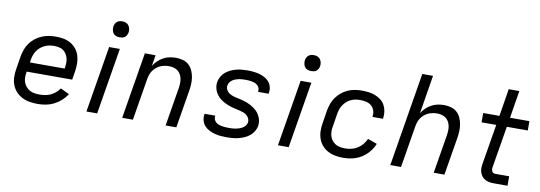

<svg xmlns="http://www.w3.org/2000/svg" viewBox="-57 -1104 4164 1481"><g transform="rotate(10 2025.0 -363.5)"><path d="M273 8Q240 8 208.5 3Q177 -2 149.5 -16Q122 -30 101 -52.5Q80 -75 69 -103.5Q58 -132 57 -164.5Q56 -197 62 -230L78 -330Q83 -357 92.5 -384Q102 -411 119 -435Q136 -459 159.5 -477.5Q183 -496 210 -507.5Q237 -519 264.5 -523.5Q292 -528 319 -528Q351 -528 381 -522.5Q411 -517 436.5 -502Q462 -487 480.5 -464Q499 -441 507.5 -412.5Q516 -384 516.5 -353Q517 -322 512 -290L501 -223H145L144 -218Q140 -197 140.5 -176.5Q141 -156 147.5 -138Q154 -120 166.5 -105.5Q179 -91 196 -81.5Q213 -72 233 -69Q253 -66 273 -66Q295 -66 316.5 -69.5Q338 -73 358.5 -82.5Q379 -92 396.5 -107Q414 -122 427 -141L496 -108Q478 -80 452.5 -57Q427 -34 397 -19Q367 -4 335.5 2Q304 8 273 8ZM157 -297H429L430 -302Q433 -322 433.5 -341Q434 -360 429.5 -378Q425 -396 415 -411.5Q405 -427 390.5 -437Q376 -447 357 -451Q338 -455 319 -455Q300 -455 281.5 -451.5Q263 -448 245 -439.5Q227 -431 212 -418Q197 -405 186 -388.5Q175 -372 169 -354Q163 -336 160 -318Z M652 0 738 -520H822L736 0ZM804 -608Q789 -608 775.5 -613Q762 -618 754 -629.5Q746 -641 743.5 -655.5Q741 -670 743 -685Q745 -695 750.5 -705Q756 -715 764.5 -721.5Q773 -728 783.5 -730.5Q794 -733 805 -733Q820 -733 833.5 -727.5Q847 -722 855 -710.5Q863 -699 866 -684.5Q869 -670 866 -655Q864 -645 858.5 -635Q853 -625 844.5 -618.5Q836 -612 825.5 -610Q815 -608 804 -608Z M932 0 1018 -520H1102L1088 -434Q1101 -456 1120.5 -474.5Q1140 -493 1163 -505.5Q1186 -518 1211 -523Q1236 -528 1261 -528Q1289 -528 1316 -520.5Q1343 -513 1362 -495.5Q1381 -478 1392 -453.5Q1403 -429 1407.5 -402Q1412 -375 1410.5 -347Q1409 -319 1404 -290L1356 0H1272L1322 -302Q1325 -321 1325.5 -340Q1326 -359 1322.5 -376.5Q1319 -394 1310 -409.5Q1301 -425 1287 -435.5Q1273 -446 1255 -450.5Q1237 -455 1218 -455Q1201 -455 1183.5 -451.5Q1166 -448 1149.5 -440.5Q1133 -433 1118.5 -420.5Q1104 -408 1094 -393Q1084 -378 1078.5 -361Q1073 -344 1070 -327L1016 0Z M1753 8Q1728 8 1703.5 6Q1679 4 1656 -2.5Q1633 -9 1612.5 -19.5Q1592 -30 1576.5 -47Q1561 -64 1554.5 -87.5Q1548 -111 1552 -135L1553 -141H1636V-139Q1633 -125 1638 -112.5Q1643 -100 1652 -91.5Q1661 -83 1673.5 -78Q1686 -73 1699 -70.5Q1712 -68 1726 -67Q1740 -66 1753 -66Q1767 -66 1780.5 -66.5Q1794 -67 1807.5 -69.5Q1821 -72 1834.5 -76.5Q1848 -81 1861 -88.5Q1874 -96 1882.5 -107.5Q1891 -119 1894 -133Q1896 -149 1889.5 -163.5Q1883 -178 1871 -188Q1859 -198 1844.5 -203.5Q1830 -209 1814.5 -212.5Q1799 -216 1783.5 -219.5Q1768 -223 1752.5 -227Q1737 -231 1722.5 -237Q1708 -243 1694 -250Q1680 -257 1667.5 -266Q1655 -275 1644.5 -285.5Q1634 -296 1625.5 -309Q1617 -322 1612 -336.5Q1607 -351 1605 -367Q1603 -383 1606 -400Q1610 -422 1621.5 -442.5Q1633 -463 1651 -478Q1669 -493 1690.5 -503Q1712 -513 1733.5 -518.5Q1755 -524 1777 -526Q1799 -528 1820 -528Q1845 -528 1868.5 -525.5Q1892 -523 1914.5 -517Q1937 -511 1957 -500Q1977 -489 1991.5 -472Q2006 -455 2011.5 -432Q2017 -409 2013 -385L2012 -379H1929L1930 -382Q1932 -395 1928 -407Q1924 -419 1915.5 -427.5Q1907 -436 1896 -441Q1885 -446 1872.5 -449Q1860 -452 1847 -453Q1834 -454 1821 -454Q1808 -454 1795 -453.5Q1782 -453 1769 -450.5Q1756 -448 1743 -443.5Q1730 -439 1718.5 -431.5Q1707 -424 1698.5 -412.5Q1690 -401 1688 -388Q1685 -371 1691.5 -356.5Q1698 -342 1709.5 -332.5Q1721 -323 1736 -317Q1751 -311 1766.5 -307.5Q1782 -304 1797.5 -300.5Q1813 -297 1828.5 -293Q1844 -289 1858.5 -283Q1873 -277 1886.5 -270Q1900 -263 1912.5 -254Q1925 -245 1936 -234.5Q1947 -224 1955 -211Q1963 -198 1969 -183.5Q1975 -169 1976.5 -153Q1978 -137 1976 -120Q1972 -98 1959.5 -77Q1947 -56 1928 -41Q1909 -26 1887 -16.5Q1865 -7 1842.5 -1.5Q1820 4 1797.5 6Q1775 8 1753 8Z M2152 0 2238 -520H2322L2236 0ZM2304 -608Q2289 -608 2275.5 -613Q2262 -618 2254 -629.5Q2246 -641 2243.5 -655.5Q2241 -670 2243 -685Q2245 -695 2250.5 -705Q2256 -715 2264.5 -721.5Q2273 -728 2283.5 -730.5Q2294 -733 2305 -733Q2320 -733 2333.5 -727.5Q2347 -722 2355 -710.5Q2363 -699 2366 -684.5Q2369 -670 2366 -655Q2364 -645 2358.5 -635Q2353 -625 2344.5 -618.5Q2336 -612 2325.5 -610Q2315 -608 2304 -608Z M2666 8Q2633 8 2602 2.5Q2571 -3 2544.5 -17Q2518 -31 2498 -53.5Q2478 -76 2468 -104.5Q2458 -133 2457 -165Q2456 -197 2462 -230L2478 -330Q2483 -357 2492.5 -384Q2502 -411 2519 -434.5Q2536 -458 2559 -477Q2582 -496 2608.5 -507.5Q2635 -519 2662.5 -523.5Q2690 -528 2717 -528Q2744 -528 2771 -524.5Q2798 -521 2822 -511.5Q2846 -502 2866.5 -486.5Q2887 -471 2899 -448.5Q2911 -426 2915 -399.5Q2919 -373 2915 -346L2914 -342H2831L2832 -344Q2836 -369 2829 -391.5Q2822 -414 2805 -428.5Q2788 -443 2764.5 -448.5Q2741 -454 2717 -454Q2699 -454 2680.5 -451Q2662 -448 2644 -439.5Q2626 -431 2611.5 -418Q2597 -405 2586 -388.5Q2575 -372 2569 -354Q2563 -336 2560 -318L2544 -218Q2540 -198 2540 -178Q2540 -158 2546 -139.5Q2552 -121 2563.5 -106.5Q2575 -92 2591 -82.5Q2607 -73 2626.5 -69.5Q2646 -66 2667 -66Q2691 -66 2715 -71.5Q2739 -77 2761.5 -91Q2784 -105 2801 -125.5Q2818 -146 2828 -169L2901 -143Q2887 -109 2862.5 -79Q2838 -49 2805.5 -29Q2773 -9 2737 -0.5Q2701 8 2666 8Z M3032 0 3153 -735H3237L3188 -434Q3201 -456 3220.5 -474.5Q3240 -493 3263 -505.5Q3286 -518 3311 -523Q3336 -528 3361 -528Q3389 -528 3416 -520.5Q3443 -513 3462 -495.5Q3481 -478 3492 -453.5Q3503 -429 3507.5 -402Q3512 -375 3510.5 -347Q3509 -319 3504 -290L3456 0H3372L3422 -302Q3425 -321 3425.5 -340Q3426 -359 3422.5 -376.5Q3419 -394 3410 -409.5Q3401 -425 3387 -435.5Q3373 -446 3355 -450.5Q3337 -455 3318 -455Q3301 -455 3283.5 -451.5Q3266 -448 3249.5 -440.5Q3233 -433 3218.5 -420.5Q3204 -408 3194 -393Q3184 -378 3178.5 -361Q3173 -344 3170 -327L3116 0Z M3843 0Q3825 0 3807.5 -3Q3790 -6 3775 -14Q3760 -22 3749.5 -35Q3739 -48 3733.5 -64Q3728 -80 3728 -98Q3728 -116 3731 -134L3783 -447H3668V-520H3795L3830 -735H3913L3878 -520H4030V-447H3866L3812 -122Q3810 -113 3811 -104.5Q3812 -96 3815 -88.5Q3818 -81 3826 -77.5Q3834 -74 3842 -74H3950V0Z"/></g></svg>

Font: Iosevka Aile
Style: Italic
Weight: 400
Italic angle: -9°
Designer: Belleve Invis
Foundry: Belleve Invis
Version: Version 28.0.1; ttfautohint (v1.8.4)